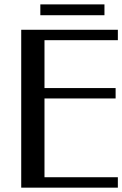

<svg xmlns="http://www.w3.org/2000/svg" viewBox="-20 -863 563 883"><path d="M522 -726.1V-678.2H184.6V-458H511.7V-410.2H184.6V-47.9H522V0H77.6V-726.1ZM165.5 -842.8H460.4V-793H165.5Z"/></svg>

Font: Federov2
Style: Regular
Weight: 400
Designer: Olexa M. Volochay | Cyreal.org
Foundry: Olexa M. Volochay | Cyreal.org
Version: Version 1.000